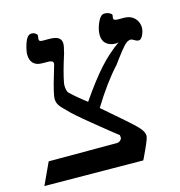

<svg xmlns="http://www.w3.org/2000/svg" viewBox="-112 -820 863 920"><g transform="rotate(-15 320.0 -360.0)"><path d="M615 -557Q608.5 -557 603 -559.2Q597.5 -561.5 591 -565.5Q582 -571 577.5 -571Q561.5 -571 544.5 -553Q527.5 -535 498 -495L482 -473Q416.5 -402 349.5 -292.5L450 -205.5Q494 -167.5 512.8 -146.2Q531.5 -125 531.5 -107Q531.5 -103 531 -101Q528 -83 490.5 -5L486 4L-3.5 0L47 -109H385Q394 -109 401.2 -114.5Q408.5 -120 410.5 -129Q410.5 -134 409 -142Q382.5 -162 296.5 -232.2Q210.5 -302.5 196 -320.5Q171 -343.5 161.5 -358Q152 -372.5 152 -390Q152 -399.5 154 -409Q159.5 -443 192.5 -551Q193 -553 193 -556Q193 -563.5 187 -566.8Q181 -570 171.5 -570.5Q162 -571 137.5 -571Q110 -571 95 -586.2Q80 -601.5 80 -628.5Q80 -637.5 81.5 -647Q87 -677 97.5 -699.5Q108 -722 125.5 -722Q137 -722 145.8 -715.5Q154.5 -709 153 -702L151.5 -693Q151 -691 151 -687Q151 -680.5 155 -677.8Q159 -675 169 -675H200Q232.5 -675 246.8 -665.2Q261 -655.5 261 -636.5Q261 -627.5 259 -619L252 -589Q224.5 -503.5 215.5 -455Q214 -447.5 214 -439Q214 -422 220.5 -406Q249.5 -377 303.5 -335.5Q366.5 -427.5 415 -481.2Q463.5 -535 518.5 -573.5L505.5 -571Q475 -571 457.2 -586.5Q439.5 -602 439.5 -631Q439.5 -639.5 441 -649Q445 -674 457.8 -699Q470.5 -724 488 -724Q502.5 -724 513.8 -717.8Q525 -711.5 524 -706L522.5 -697Q522 -695.5 522 -692.5Q522 -685.5 527.5 -682.8Q533 -680 545 -680H573Q596.5 -680 612.8 -670Q629 -660 636.8 -644.5Q644.5 -629 644.5 -613.5Q644.5 -596 635.2 -576.5Q626 -557 615 -557Z"/></g></svg>

Font: JuliaMono SemiBoldItalic
Style: Regular
Weight: 600
Italic angle: -9°
Monospace: yes
Designer: cormullion
Foundry: corm
Version: Version 0.049; ttfautohint (v1.8.4)